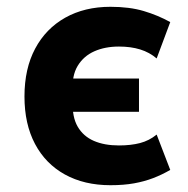

<svg xmlns="http://www.w3.org/2000/svg" viewBox="-20 -534 552 565"><path d="M305 11Q228 11 171 -20.5Q114 -52 83 -110.5Q52 -169 52 -250Q52 -332 83.5 -391Q115 -450 172 -482Q229 -514 305 -514Q361 -514 403 -501.5Q445 -489 481 -469L441 -362Q420 -380 392.5 -388.5Q365 -397 330 -397Q289 -397 257.5 -383Q226 -369 208.5 -340Q191 -311 194 -265L191 -303H389V-205H191L194 -236Q192 -190 208.5 -161.5Q225 -133 256 -119.5Q287 -106 330 -106Q365 -106 392 -113Q419 -120 441 -138L481 -34Q457 -20 431 -10Q405 0 374.5 5.5Q344 11 305 11Z"/></svg>

Font: Nunito Sans 7pt Condensed ExtraBold
Style: Regular
Weight: 800
Width: 3
Designer: Vernon Adams
Foundry: Vernon Adams
Version: Version 3.101;gftools[0.9.27]